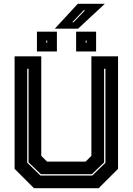

<svg xmlns="http://www.w3.org/2000/svg" viewBox="-20 -999 704 1019"><path d="M160.5 0 57.5 -103V-700H199V-172L229.5 -141.5H434.5L465 -172V-700H606.5V-103L503.5 0ZM194.5 -67.5H470L539.5 -135V-634H532.5V-137L467.5 -74.5H197L131.5 -137.5V-634H124.5V-135.5ZM384 -726V-831H490V-726ZM176 -726V-831H282V-726ZM226 -772H230.5V-784H226ZM435 -772H439.5V-784H435ZM271 -847 393 -979H536.5L394.5 -847ZM363.5 -881H370.5L431 -944H423.5Z"/></svg>

Font: Tourney Thin ExtraBold
Style: Regular
Weight: 800
Version: Version 1.015